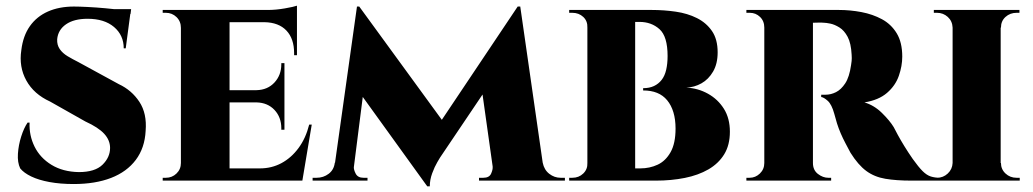

<svg xmlns="http://www.w3.org/2000/svg" viewBox="-20 -635 3633 675"><path d="M240 -612Q257 -612 287.5 -610.5Q318 -609 350.5 -606Q383 -603 408 -599.5Q433 -596 439 -593L422 -465H415Q415 -511 381 -540Q347 -569 288 -569Q240 -569 212 -549.5Q184 -530 181 -497Q180 -477 190 -462.5Q200 -448 217.5 -437.5Q235 -427 255 -417L398 -339Q443 -318 470 -277Q497 -236 492 -175Q489 -115 457.5 -73Q426 -31 370.5 -9.5Q315 12 239 12Q192 12 154 5Q116 -2 90 -14.5Q64 -27 51 -43Q41 -64 43 -94.5Q45 -125 54.5 -155Q64 -185 77 -204H84Q82 -159 101.5 -119.5Q121 -80 161 -55.5Q201 -31 257 -30Q314 -30 340.5 -56Q367 -82 367 -115Q367 -142 346.5 -164.5Q326 -187 280 -208L156 -278Q99 -304 72.5 -352Q46 -400 55 -459Q61 -509 85 -543Q109 -577 148.5 -594.5Q188 -612 240 -612ZM441 -603 439 -586H320V-603Z M787 -600V0H616V-600ZM1009 -43 1041 0H785V-43ZM980 -318V-275H785V-318ZM1024 -600V-557H785V-600ZM1076 -197 1043 0H864L894 -43Q935 -43 969.5 -61.5Q1004 -80 1029.5 -114.5Q1055 -149 1067 -197ZM980 -277V-179H969V-184Q969 -223 945 -248.5Q921 -274 882 -275V-277ZM980 -413V-316H882V-318Q921 -319 945 -345Q969 -371 969 -409V-413ZM1024 -559V-441H1014V-448Q1014 -499 987 -527.5Q960 -556 910 -557V-559ZM1024 -615V-591L922 -600Q950 -600 981.5 -605.5Q1013 -611 1024 -615ZM619 -62 621 0H552V-10Q552 -10 557 -10Q562 -10 563 -10Q585 -10 600.5 -25Q616 -40 616 -62ZM619 -537H616Q616 -560 600.5 -575Q585 -590 563 -590Q562 -590 557 -590Q552 -590 552 -590V-600H621Z M1800 -612 1808 -498 1527 -81Q1527 -81 1517.5 -65Q1508 -49 1499.5 -26Q1491 -3 1491 20H1482L1435 -67ZM1176 -63V0H1079V-10Q1080 -10 1086.5 -10Q1093 -10 1093 -10Q1117 -10 1135.5 -24Q1154 -38 1157 -63ZM1224 -49Q1223 -39 1230.5 -24.5Q1238 -10 1258 -10H1272V0H1211L1219 -49ZM1235 -612H1243L1282 -504L1218 0H1149ZM1243 -612 1547 -195 1482 20 1218 -346ZM1809 -612 1897 0H1719L1674 -320L1800 -612ZM1869 -63H1888Q1893 -38 1911 -24Q1929 -10 1951 -10Q1951 -10 1958.5 -10Q1966 -10 1966 -10V0H1869ZM1712 -49H1718L1726 0H1664V-10H1679Q1700 -10 1706.5 -24.5Q1713 -39 1712 -49Z M2091 -600H2271Q2314 -600 2355.5 -594Q2397 -588 2430 -571.5Q2463 -555 2483 -526Q2503 -497 2503 -451Q2503 -411 2487 -383.5Q2471 -356 2446 -342Q2421 -328 2393 -327Q2434 -325 2469 -305.5Q2504 -286 2525 -252.5Q2546 -219 2546 -172Q2546 -125 2526 -92.5Q2506 -60 2470.5 -39.5Q2435 -19 2387.5 -9.5Q2340 0 2286 0H2205Q2205 0 2205.5 -10.5Q2206 -21 2206 -32Q2206 -43 2206 -43H2231Q2264 -43 2292 -56Q2320 -69 2337.5 -100Q2355 -131 2355 -183Q2355 -215 2347.5 -240Q2340 -265 2325.5 -282.5Q2311 -300 2290 -308.5Q2269 -317 2241 -317V-325Q2263 -325 2279 -332.5Q2295 -340 2306 -354Q2317 -368 2322 -389.5Q2327 -411 2327 -438Q2327 -507 2298.5 -532.5Q2270 -558 2228 -558H2099Q2099 -559 2097 -569.5Q2095 -580 2093 -590Q2091 -600 2091 -600ZM2213 -600V0H2045V-600ZM2048 -62V0H1981V-10Q1983 -10 1987.5 -10Q1992 -10 1992 -10Q2015 -10 2030.5 -25Q2046 -40 2045 -62ZM2048 -538H2045Q2046 -561 2030.5 -575.5Q2015 -590 1992 -590Q1992 -590 1987.5 -590Q1983 -590 1981 -590V-600H2048Z M2829 -600H2929Q2969 -600 3008.5 -592.5Q3048 -585 3080.5 -567.5Q3113 -550 3132.5 -518Q3152 -486 3152 -436Q3152 -403 3140 -368.5Q3128 -334 3098.5 -308.5Q3069 -283 3019 -275Q3053 -265 3080.5 -238Q3108 -211 3122 -188Q3127 -178 3136.5 -160.5Q3146 -143 3159.5 -121Q3173 -99 3189 -76Q3209 -48 3223.5 -33.5Q3238 -19 3252.5 -14.5Q3267 -10 3285 -10V0H3184Q3131 0 3092.5 -6.5Q3054 -13 3025.5 -34Q2997 -55 2970 -98Q2961 -115 2952 -132Q2943 -149 2935.5 -166.5Q2928 -184 2922.5 -201.5Q2917 -219 2913 -235Q2904 -268 2890 -280.5Q2876 -293 2867 -294V-302Q2868 -302 2872 -302Q2876 -302 2882 -302Q2901 -302 2919 -311Q2937 -320 2951.5 -342Q2966 -364 2972 -406Q2973 -411 2974 -420.5Q2975 -430 2974 -443Q2972 -483 2960 -505.5Q2948 -528 2931 -538.5Q2914 -549 2899 -552Q2884 -555 2877 -555Q2866 -556 2857 -555.5Q2848 -555 2837 -555Q2836 -556 2834.5 -567Q2833 -578 2831 -589Q2829 -600 2829 -600ZM2838 -600V0H2667V-600ZM2670 -62 2672 0H2604V-10Q2605 -10 2608.5 -10Q2612 -10 2615 -10Q2636 -10 2651.5 -25Q2667 -40 2667 -62ZM2670 -538H2667Q2667 -561 2652 -575.5Q2637 -590 2616 -590Q2613 -590 2609 -590Q2605 -590 2604 -590V-600H2672ZM2836 -62H2838Q2838 -37 2855.5 -23.5Q2873 -10 2892 -10Q2892 -10 2895.5 -10Q2899 -10 2902 -10V0H2834Z M3498 -600V0H3329V-600ZM3332 -62V0H3263V-10Q3263 -10 3268 -10Q3273 -10 3274 -10Q3296 -10 3312 -25Q3328 -40 3329 -62ZM3496 -62H3499Q3499 -40 3515 -25Q3531 -10 3554 -10Q3554 -10 3559 -10Q3564 -10 3565 -10V0H3496ZM3496 -538V-600H3564V-590Q3564 -590 3559 -590Q3554 -590 3554 -590Q3531 -590 3515 -575.5Q3499 -561 3499 -538ZM3332 -538H3329Q3328 -561 3312 -575.5Q3296 -590 3274 -590Q3273 -590 3268 -590Q3263 -590 3263 -590V-600H3332Z"/></svg>

Font: Cinzel ExtraBold
Style: Regular
Weight: 800
Designer: Natanael Gama
Version: Version 2.000